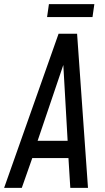

<svg xmlns="http://www.w3.org/2000/svg" viewBox="-33 -914 512 934"><path d="M205 -894 196 -831H417L426 -894ZM252 -750 -13 0H73L124 -145H300L309 0H395L342 -750ZM150 -229 275 -598 296 -229Z"/></svg>

Font: Mohave
Style: Italic
Weight: 400
Italic angle: -8°
Designer: Gumpita Rahayu
Foundry: Tokotype
Version: Version 2.002;PS 002.002;hotconv 1.0.88;makeotf.lib2.5.64775